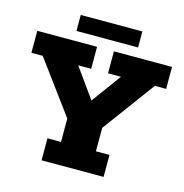

<svg xmlns="http://www.w3.org/2000/svg" viewBox="-105 -805 866 903"><g transform="rotate(15 328.0 -354.0)"><path d="M177 0V-107H243V-221L55 -476H0V-583H291V-476H228L353 -301H308L436 -476H373V-583H656V-476H601L413 -221V-107H479V0ZM178 -630V-708H478V-630Z"/></g></svg>

Font: Rokkitt SemiBold ExtraBold
Style: Regular
Weight: 800
Version: Version 3.103